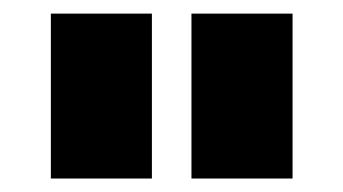

<svg xmlns="http://www.w3.org/2000/svg" viewBox="-20 -727 504 282"><path d="M54.7 -707H203.1V-464.8H54.7ZM261.2 -707H409.7V-464.8H261.2Z"/></svg>

Font: Wanted Sans Black
Style: Regular
Weight: 900
Designer: Original Design by Kil Hyung-jin and Kang Hanbin, Wanted Lab, Inc; Hangeul from Source Han Sans by Jang Soo-young and Ka
Foundry: Wanted Lab, Inc.
Version: Version 1.003